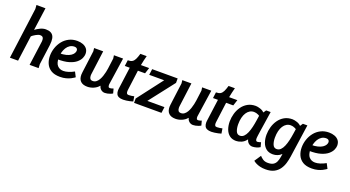

<svg xmlns="http://www.w3.org/2000/svg" viewBox="-62 -1529 4596 2520"><g transform="rotate(20 2236.5 -269.5)"><path d="M244 -769 200 -451Q231 -475 269 -493Q307 -511 345 -511Q387 -511 414 -497Q441 -483 453.5 -455.5Q466 -428 466 -387Q466 -360 463 -336L425 -54L428 0H302L346 -324Q348 -333 348.5 -342Q349 -351 349 -360Q349 -378 344 -390Q339 -402 328.5 -408Q318 -414 299 -414Q287 -414 271.5 -408Q256 -402 240 -393Q224 -384 210.5 -374.5Q197 -365 189 -357L141 0H27L122 -715L118 -769Z M785 -510Q828 -510 864 -496.5Q900 -483 921.5 -455.5Q943 -428 943 -384Q943 -359 929 -326Q915 -293 879 -262Q843 -231 779 -211.5Q715 -192 616 -194V-277Q670 -277 709 -287Q748 -297 772.5 -313.5Q797 -330 808.5 -349.5Q820 -369 820 -387Q820 -404 809 -415Q798 -426 776 -426Q740 -426 712.5 -408.5Q685 -391 666.5 -361Q648 -331 638.5 -295Q629 -259 629 -221Q629 -145 660.5 -110.5Q692 -76 744 -76Q776 -76 814 -88Q852 -100 892 -122L927 -54Q927 -54 913.5 -44Q900 -34 874 -21Q848 -8 811.5 2Q775 12 729 12Q651 12 603.5 -17Q556 -46 534 -95.5Q512 -145 512 -204Q512 -261 530.5 -315.5Q549 -370 584 -414Q619 -458 670 -484Q721 -510 785 -510Z M1149 -497 1106 -169Q1105 -162 1104.5 -155.5Q1104 -149 1104 -142Q1104 -117 1114.5 -100.5Q1125 -84 1153 -84Q1179 -84 1199.5 -99.5Q1220 -115 1235 -140.5Q1250 -166 1260 -196Q1270 -226 1276.5 -255Q1283 -284 1286 -307L1305 -453L1299 -497H1427L1373 -130Q1372 -125 1371.5 -119.5Q1371 -114 1371 -109Q1371 -96 1375.5 -84.5Q1380 -73 1396 -73Q1406 -73 1420 -77Q1434 -81 1444 -85L1461 -22Q1447 -13 1428 -6Q1409 1 1389.5 5Q1370 9 1353 9Q1333 9 1315.5 0Q1298 -9 1286.5 -24.5Q1275 -40 1271 -59H1267Q1254 -42 1235.5 -29Q1217 -16 1196 -7Q1175 2 1153 6.5Q1131 11 1110 11Q1049 11 1016.5 -19.5Q984 -50 984 -111Q984 -128 987 -146L1027 -453L1022 -497Z M1707 -633Q1698 -599 1690 -565Q1682 -531 1676 -497H1791L1764 -414H1664L1628 -139Q1627 -132 1626.5 -125Q1626 -118 1626 -111Q1626 -95 1632.5 -83.5Q1639 -72 1659 -72Q1678 -72 1697 -75Q1716 -78 1734 -82L1745 -13Q1727 -7 1703 -2Q1679 3 1655 6.5Q1631 10 1611 10Q1573 10 1550 -0.5Q1527 -11 1517 -32Q1507 -53 1507 -82Q1507 -87 1507.5 -92.5Q1508 -98 1508.5 -104Q1509 -110 1510 -116L1550 -414H1481L1492 -497Q1530 -497 1552 -509.5Q1574 -522 1589 -551.5Q1604 -581 1619 -633Z M1833 -497H2189V-435L1916 -84H2155L2144 0H1761V-61L2031 -414H1822Z M2381 -497 2338 -169Q2337 -162 2336.5 -155.5Q2336 -149 2336 -142Q2336 -117 2346.5 -100.5Q2357 -84 2385 -84Q2411 -84 2431.5 -99.5Q2452 -115 2467 -140.5Q2482 -166 2492 -196Q2502 -226 2508.5 -255Q2515 -284 2518 -307L2537 -453L2531 -497H2659L2605 -130Q2604 -125 2603.5 -119.5Q2603 -114 2603 -109Q2603 -96 2607.5 -84.5Q2612 -73 2628 -73Q2638 -73 2652 -77Q2666 -81 2676 -85L2693 -22Q2679 -13 2660 -6Q2641 1 2621.5 5Q2602 9 2585 9Q2565 9 2547.5 0Q2530 -9 2518.5 -24.5Q2507 -40 2503 -59H2499Q2486 -42 2467.5 -29Q2449 -16 2428 -7Q2407 2 2385 6.5Q2363 11 2342 11Q2281 11 2248.5 -19.5Q2216 -50 2216 -111Q2216 -128 2219 -146L2259 -453L2254 -497Z M2939 -633Q2930 -599 2922 -565Q2914 -531 2908 -497H3023L2996 -414H2896L2860 -139Q2859 -132 2858.5 -125Q2858 -118 2858 -111Q2858 -95 2864.5 -83.5Q2871 -72 2891 -72Q2910 -72 2929 -75Q2948 -78 2966 -82L2977 -13Q2959 -7 2935 -2Q2911 3 2887 6.5Q2863 10 2843 10Q2805 10 2782 -0.5Q2759 -11 2749 -32Q2739 -53 2739 -82Q2739 -87 2739.5 -92.5Q2740 -98 2740.5 -104Q2741 -110 2742 -116L2782 -414H2713L2724 -497Q2762 -497 2784 -509.5Q2806 -522 2821 -551.5Q2836 -581 2851 -633Z M3424 -500H3487Q3472 -398 3461.5 -331Q3451 -264 3445 -223.5Q3439 -183 3436 -161Q3433 -139 3432 -128Q3431 -117 3431 -109Q3431 -96 3436 -84.5Q3441 -73 3456 -73Q3466 -73 3480 -77Q3494 -81 3504 -85L3521 -22Q3499 -8 3470 0.5Q3441 9 3415 9Q3385 9 3362 -10.5Q3339 -30 3333 -59H3329Q3300 -20 3260.5 -4Q3221 12 3189 12Q3131 12 3094.5 -17.5Q3058 -47 3041 -95.5Q3024 -144 3024 -201Q3024 -256 3039.5 -310.5Q3055 -365 3086.5 -410Q3118 -455 3165.5 -482Q3213 -509 3277 -509Q3303 -509 3342.5 -496Q3382 -483 3409 -450V-365Q3375 -397 3344 -412Q3313 -427 3283 -427Q3251 -427 3225 -411.5Q3199 -396 3180 -366.5Q3161 -337 3151 -296Q3141 -255 3141 -204Q3141 -150 3157 -110Q3173 -70 3212 -70Q3244 -70 3267 -92.5Q3290 -115 3306 -153Q3322 -191 3333 -238Q3344 -285 3351 -334L3362 -407Z M3937 -500H4000L3934 -40Q3927 7 3913 54.5Q3899 102 3871 142Q3843 182 3796.5 206Q3750 230 3679 230Q3636 230 3602 221.5Q3568 213 3543 200Q3518 187 3504 174L3565 83Q3581 102 3608.5 121Q3636 140 3679 140Q3727 140 3754 123.5Q3781 107 3794.5 77Q3808 47 3814 8L3821 -33H3817Q3795 -11 3764.5 0.5Q3734 12 3702 12Q3644 12 3607.5 -17.5Q3571 -47 3554 -95.5Q3537 -144 3537 -201Q3537 -256 3552.5 -310.5Q3568 -365 3599.5 -410Q3631 -455 3678.5 -482Q3726 -509 3790 -509Q3816 -509 3855.5 -496Q3895 -483 3922 -450V-365Q3888 -397 3857 -412Q3826 -427 3796 -427Q3764 -427 3738 -411.5Q3712 -396 3693 -366.5Q3674 -337 3664 -296Q3654 -255 3654 -204Q3654 -150 3670 -110Q3686 -70 3725 -70Q3757 -70 3780 -92.5Q3803 -115 3819 -153Q3835 -191 3846 -238Q3857 -285 3864 -334L3875 -407Z M4301 -510Q4344 -510 4380 -496.5Q4416 -483 4437.5 -455.5Q4459 -428 4459 -384Q4459 -359 4445 -326Q4431 -293 4395 -262Q4359 -231 4295 -211.5Q4231 -192 4132 -194V-277Q4186 -277 4225 -287Q4264 -297 4288.5 -313.5Q4313 -330 4324.5 -349.5Q4336 -369 4336 -387Q4336 -404 4325 -415Q4314 -426 4292 -426Q4256 -426 4228.5 -408.5Q4201 -391 4182.5 -361Q4164 -331 4154.5 -295Q4145 -259 4145 -221Q4145 -145 4176.5 -110.5Q4208 -76 4260 -76Q4292 -76 4330 -88Q4368 -100 4408 -122L4443 -54Q4443 -54 4429.5 -44Q4416 -34 4390 -21Q4364 -8 4327.5 2Q4291 12 4245 12Q4167 12 4119.5 -17Q4072 -46 4050 -95.5Q4028 -145 4028 -204Q4028 -261 4046.5 -315.5Q4065 -370 4100 -414Q4135 -458 4186 -484Q4237 -510 4301 -510Z"/></g></svg>

Font: Rosario
Style: Italic
Weight: 400
Italic angle: -8.05°
Designer: Hector Gatti
Foundry: Omnibus Type
Version: Version 1.201